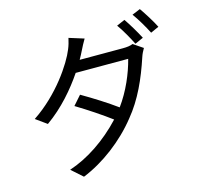

<svg xmlns="http://www.w3.org/2000/svg" viewBox="-126 -984 1252 1194"><g transform="rotate(-15 500.0 -387.5)"><path d="M432 -638C443 -657 452 -675 460 -691C470 -712 482 -734 496 -758L400 -788C395 -765 388 -740 379 -719C346 -636 233 -465 67 -355L138 -304C243 -378 327 -477 387 -566H725C703 -479 659 -374 596 -288C533 -334 452 -385 378 -428L326 -369C402 -323 483 -269 543 -224C440 -114 319 -33 198 7L270 71C404 17 539 -85 635 -206C717 -305 770 -425 813 -555C818 -571 829 -593 837 -606L775 -648C759 -641 738 -638 710 -638ZM712 -783C739 -746 773 -685 793 -645L847 -669C826 -710 790 -770 765 -806ZM822 -824C850 -786 883 -730 905 -686L958 -710C940 -747 901 -809 875 -846Z"/></g></svg>

Font: Noto Sans Japanese Regular
Style: Regular
Weight: 400
Designer: Ryoko NISHIZUKA (kana & ideographs); Paul D. Hunt (Latin, Greek & Cyrillic); Wenlong ZHANG (bopomofo); Sandoll Communica
Foundry: Adobe Systems Incorporated
Version: Version 1.000;PS 1;hotconv 1.0.78;makeotf.lib2.5.61930